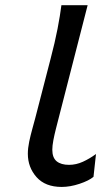

<svg xmlns="http://www.w3.org/2000/svg" viewBox="-20 -719 418 751"><path d="M322.8 -698.7 206.1 -244.1Q203.6 -233.9 198.2 -213.1Q192.9 -192.4 188.7 -170.4Q184.6 -148.4 184.6 -133.3Q184.6 -102.1 201.7 -88.1Q218.8 -74.2 250 -74.2Q277.8 -74.2 304.4 -86.4Q331.1 -98.6 355.5 -116.7L345.7 -27.3Q327.6 -12.2 291 0Q254.4 12.2 221.2 12.2Q157.2 12.2 123 -26.1Q88.9 -64.5 88.9 -117.7Q88.9 -139.2 94.2 -164.8Q99.6 -190.4 106.4 -214.8Q113.3 -239.3 117.7 -256.3L177.7 -488.3Q194.8 -553.2 205.1 -606.4Q215.3 -659.7 220.2 -698.7Z"/></svg>

Font: Andika
Style: Italic
Weight: 400
Italic angle: -14°
Designer: Victor Gaultney, Annie Olsen, Julie Remington, Don Collingsworth, Eric Hays, Becca Hirsbrunner
Foundry: SIL International
Version: Version 6.101